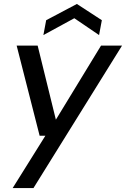

<svg xmlns="http://www.w3.org/2000/svg" viewBox="-20 -729 636 969"><path d="M44 220 209 -44H180L64 -499H170L262 -125L490 -499H596L149 220ZM199 -552 213 -627 368 -709 494 -627 480 -552 355 -637Z"/></svg>

Font: DM Sans 20pt Medium
Style: Italic
Weight: 500
Italic angle: -10°
Version: Version 4.004;gftools[0.9.30]